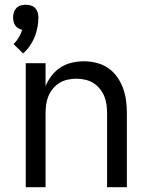

<svg xmlns="http://www.w3.org/2000/svg" viewBox="-20 -785 640 805"><path d="M77 -561 37 -600Q49 -612 58.5 -627.5Q68 -643 73 -660Q65 -662 57 -666.5Q49 -671 44 -678Q39 -685 37 -694Q35 -703 35 -712Q35 -723 38 -733Q41 -743 48.5 -751Q56 -759 66.5 -762Q77 -765 88 -765Q99 -765 109.5 -762Q120 -759 127.5 -751Q135 -743 138 -733Q141 -723 141 -712Q141 -691 137 -670Q133 -649 125 -629.5Q117 -610 105 -592.5Q93 -575 77 -561ZM88 0V-520H171V-424Q181 -448 197 -468.5Q213 -489 234 -502.5Q255 -516 280.5 -522Q306 -528 332 -528Q358 -528 384.5 -521.5Q411 -515 433 -500Q455 -485 471 -462.5Q487 -440 496 -415Q505 -390 508.5 -363.5Q512 -337 512 -310V0H429V-310Q429 -328 426.5 -346.5Q424 -365 417 -382Q410 -399 398 -413.5Q386 -428 370.5 -437.5Q355 -447 336.5 -451Q318 -455 300 -455Q282 -455 263.5 -451Q245 -447 229.5 -437.5Q214 -428 202 -413.5Q190 -399 183 -382Q176 -365 173.5 -346.5Q171 -328 171 -310V0Z"/></svg>

Font: Iosevka Meiseki Sans
Style: Regular
Weight: 400
Monospace: yes
Designer: Belleve Invis
Foundry: Belleve Invis
Version: Version 11.2.6; ttfautohint (v1.8.4)